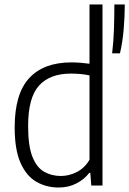

<svg xmlns="http://www.w3.org/2000/svg" viewBox="-20 -828 577 857"><path d="M241.5 9Q187.5 9 143 -16.2Q98.5 -41.5 72 -100.2Q45.5 -159 45.5 -259.5Q45.5 -409 110.2 -479.2Q175 -549.5 298.5 -549.5Q318.5 -549.5 339.8 -547.8Q361 -546 379.5 -543.5V-808H437.5V0H387.5L383 -56.5H378.5Q357.5 -28.5 322.2 -9.8Q287 9 241.5 9ZM252 -42.5Q288 -42.5 323 -60.2Q358 -78 379.5 -115V-491.5Q342 -499.5 296 -499.5Q202.5 -499.5 154 -445.8Q105.5 -392 105.5 -265.5Q105.5 -177 124.5 -128.8Q143.5 -80.5 176.8 -61.5Q210 -42.5 252 -42.5ZM480.5 -590Q487 -643 488.8 -701.2Q490.5 -759.5 490.5 -808H537Q537 -757 532.2 -699.2Q527.5 -641.5 515.5 -590Z"/></svg>

Font: Encode Sans SmCnd Lt
Style: Regular
Weight: 300
Width: 4
Designer: Multiple Designers
Foundry: Impallari Type
Version: Version 3.002; ttfautohint (v1.8.3) -l 8 -r 50 -G 200 -x 14 